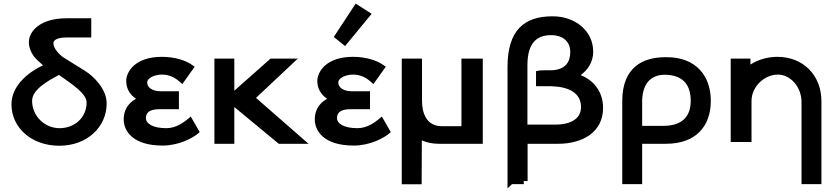

<svg xmlns="http://www.w3.org/2000/svg" viewBox="-20 -802 4661 1071"><path d="M463 -230C463 -145 395 -87 312 -87C229 -87 159 -155 159 -240C160 -300 237 -346 309 -384C392 -326 463 -278 463 -230ZM330 -484C280 -524 278 -553 278 -562C278 -572 289 -593 350 -593H489V-700H350C210 -700 141 -632 141 -566C141 -526 164 -487 194 -461L220 -438C130 -395 44 -320 44 -220C44 -90 155 11 311 11C466 11 575 -94 575 -225C575 -304 505 -375 454 -407Z M794 -143C794 -177 817 -193 874 -193H978V-293H875C831 -293 801 -314 801 -341C801 -371 850 -386 883 -386C926 -386 957 -368 981 -347L997 -333L1066 -430L1051 -440C1017 -465 954 -485 883 -485C731 -485 684 -399 684 -351C684 -308 704 -274 739 -251C672 -214 670 -156 670 -135C670 -75 717 10 887 10C975 10 1056 -30 1094 -65L1044 -152C1006 -118 961 -87 908 -87C833 -87 794 -112 794 -143Z M1176 0H1287V-205L1535 0H1701L1408 -256L1641 -475H1489L1287 -296V-475H1176Z M1964 -782 1842 -596 1905 -545 2053 -725ZM1860 -143C1860 -177 1883 -193 1940 -193H2044V-293H1941C1897 -293 1867 -314 1867 -341C1867 -371 1916 -386 1949 -386C1992 -386 2023 -368 2047 -347L2063 -333L2132 -430L2117 -440C2083 -465 2020 -485 1949 -485C1797 -485 1750 -399 1750 -351C1750 -308 1770 -274 1805 -251C1738 -214 1736 -156 1736 -135C1736 -75 1783 10 1953 10C2041 10 2122 -30 2160 -65L2110 -152C2072 -118 2027 -87 1974 -87C1899 -87 1860 -112 1860 -143Z M2333 -19C2360 -7 2392 0 2427 0H2673V-475H2554V-98H2445C2357 -98 2334 -174 2334 -240V-475H2221V226H2332Z M2901 208H2923V0H3095C3228 0 3344 -64 3344 -200C3344 -294 3288 -356 3219 -383C3256 -410 3289 -453 3289 -514C3289 -628 3190 -711 3064 -711H3061C2905 -711 2811 -634 2811 -429V249L2836 225H2902ZM3055 -606C3115 -606 3161 -574 3161 -512C3161 -457 3135 -414 3059 -410H3035C3017 -410 2995 -410 2985 -408L2970 -405V-321H3056C3154 -318 3221 -283 3221 -205C3221 -141 3166 -107 3078 -107H2922V-437C2922 -563 2974 -606 3055 -606Z M3562 -100V-243C3566 -350 3623 -384 3686 -385C3779 -385 3833 -339 3833 -240C3833 -141 3773 -100 3680 -100ZM3693 -483C3568 -483 3451 -429 3451 -238V225H3562V0H3695C3859 0 3945 -95 3945 -240C3945 -381 3860 -483 3699 -483Z M4562 225V-237C4562 -384 4459 -485 4316 -485C4264 -485 4209 -470 4166 -442V-475H4056V-10H4172V-238C4172 -320 4245 -386 4319 -386C4390 -386 4451 -316 4451 -233V225Z"/></svg>

Font: Mint Spirit No2
Style: Bold
Weight: 700
Designer: HARENDAL Hirwen
Foundry: Arkandis Digital Foundry.
Version: Version 1.004;FFEdit